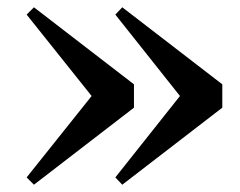

<svg xmlns="http://www.w3.org/2000/svg" viewBox="-20 -549 657 526"><path d="M315 -529 296 -509 473 -286 296 -63 315 -43 589 -254V-318ZM73 -529 53 -509 231 -286 53 -63 73 -43 347 -254V-318Z"/></svg>

Font: GenKiMin2 TW H
Style: Regular
Weight: 900
Version: Version 2.100;PS 2.1;hotconv 16.6.51;makeotf.lib2.5.65220 DE